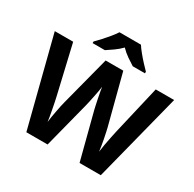

<svg xmlns="http://www.w3.org/2000/svg" viewBox="-196 -1141 1359 1347"><g transform="rotate(30 483.5 -467.0)"><path d="M967 -714 785 0H613L516 -375Q513 -386 508.5 -408Q504 -430 498.5 -456Q493 -482 489 -505.5Q485 -529 483 -542Q482 -529 477.5 -505.5Q473 -482 468 -456.5Q463 -431 458 -408.5Q453 -386 450 -374L354 0H182L0 -714H149L240 -324Q244 -307 249 -282.5Q254 -258 259 -231.5Q264 -205 268.5 -180Q273 -155 275 -137Q277 -156 281 -180.5Q285 -205 290 -230.5Q295 -256 299.5 -278.5Q304 -301 308 -314L412 -714H555L659 -314Q662 -301 667 -278.5Q672 -256 677 -230Q682 -204 686 -179.5Q690 -155 692 -137Q695 -162 701 -196.5Q707 -231 714.5 -266Q722 -301 727 -324L818 -714ZM571 -934Q585 -912 607.5 -884.5Q630 -857 654 -831Q678 -805 696 -787V-774H597Q571 -790 540 -811.5Q509 -833 483 -860Q457 -833 427 -812Q397 -791 371 -774H272V-787Q291 -806 314.5 -831.5Q338 -857 360.5 -884.5Q383 -912 397 -934Z"/></g></svg>

Font: Noto Sans Thaana
Style: Regular
Weight: 400
Designer: Monotype Design Team
Foundry: Monotype Imaging Inc.
Version: Version 2.001